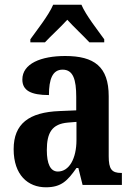

<svg xmlns="http://www.w3.org/2000/svg" viewBox="-20 -786 566 816"><path d="M109 -619V-606H171C195 -632 238 -671 266 -702C292 -673 339 -629 360 -606H423V-619C396 -657 345 -721 326 -766H206C187 -721 136 -657 109 -619ZM175 10C241 10 267 -18 305 -72H313L331 0H498V-51H495C455 -51 442 -67 442 -122V-377C442 -503 380 -548 257 -548C155 -548 75 -516 75 -448C75 -401 112 -382 188 -382C188 -449 203 -490 246 -490C291 -490 304 -448 304 -374V-317L233 -314C103 -309 38 -260 38 -152C38 -42 99 10 175 10ZM226 -57C194 -57 179 -90 179 -148C179 -222 201 -259 268 -265L305 -268V-191C305 -112 274 -57 226 -57Z"/></svg>

Font: Noto Serif Ethiopic Condensed
Style: Bold
Weight: 700
Width: 3
Designer: Monotype Design Team
Foundry: Monotype Imaging Inc.
Version: Version 2.102